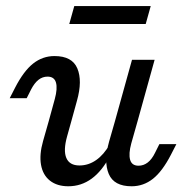

<svg xmlns="http://www.w3.org/2000/svg" viewBox="-20 -615 627 647"><path d="M140.2 -356.8Q123.3 -356.8 109.6 -346Q96 -335.2 84.8 -313.6L70 -284.2H12.8L30.9 -319.6Q59.7 -375.6 91.7 -400.9Q123.7 -426.1 163.6 -426.1Q223.1 -426.1 240.6 -384.5Q258.2 -342.9 239.4 -275.7L220.4 -206.7H144.2L164.7 -281.5Q174.3 -316.8 168.6 -336.8Q162.8 -356.8 140.2 -356.8ZM247.8 -57.4Q277.9 -57.4 303.9 -75.5Q329.9 -93.6 349.6 -128.2L351.4 -90.7Q324.1 -38.7 288.9 -13Q253.7 12.7 210.2 12.7Q172.3 12.7 148.2 -6.3Q124.2 -25.3 118.2 -59.8Q112.2 -94.2 125.1 -139.6L144.2 -206.7H220.4L206.2 -155.8Q192.8 -108.1 203.5 -82.8Q214.2 -57.4 247.8 -57.4ZM424.8 -413.4H501L443.6 -206.7H367.4ZM446.9 -56.6Q463.8 -56.6 477.8 -67.4Q491.8 -78.2 502.3 -99.8L517 -129.2H574.3L556.1 -93.8Q527.3 -37.8 495.4 -12.5Q463.4 12.7 423.5 12.7Q364 12.7 346.5 -28.9Q328.9 -70.5 347.6 -137.7L367.4 -206.7H443.6L422.4 -131.9Q412.8 -96.6 418.5 -76.6Q424.2 -56.6 446.9 -56.6ZM230.3 -594.6H487.9L471 -534.1H213.4Z"/></svg>

Font: Playfair Micro SmCond SmLight
Style: Italic
Weight: 360
Width: 4
Italic angle: -15.6°
Designer: Claus Eggers Sørensen
Foundry: Claus Eggers Sørensen
Version: Version 2.203;Glyphs 3.3 (3326)